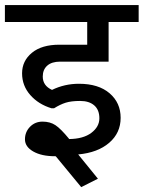

<svg xmlns="http://www.w3.org/2000/svg" viewBox="-35 -644 583 780"><path d="M188.5 -9.3Q133.8 -9.3 100.1 -28.6Q66.4 -47.9 66.4 -77.9Q66.4 -107.9 86.9 -128.9Q107.4 -149.9 137.9 -149.9Q168.5 -149.9 190.2 -135.5Q211.9 -121.1 245.1 -80.6V-79.1Q303.2 -79.6 335.9 -104.2Q368.7 -128.9 368.7 -163.3Q368.7 -197.8 347.9 -215.8Q327.1 -233.9 290.8 -233.9Q254.4 -233.9 231.9 -226.8Q209.5 -219.7 184.6 -204.1H174.3Q121.1 -220.2 87.9 -258.1Q54.7 -295.9 54.7 -346.2Q54.7 -396.5 94.5 -429.4Q134.3 -462.4 206.1 -462.4H319.3V-554.7H-15.1V-623.5H528.3V-554.7H406.2V-393.6H209.5Q175.3 -393.6 157 -377.4Q138.7 -361.3 138.7 -333Q138.7 -295.9 176.3 -278.8Q227.5 -303.7 285.6 -303.7Q365.2 -303.7 410.2 -265.1Q455.1 -226.6 455.1 -165.3Q455.1 -104 408.7 -64Q362.3 -23.9 282.7 -16.6L362.8 82L294.9 116.2L191.4 -9.3Z"/></svg>

Font: Yantramanav
Style: Regular
Weight: 400
Version: Version 1.001;PS 1.0;hotconv 1.0.72;makeotf.lib2.5.5900; ttf